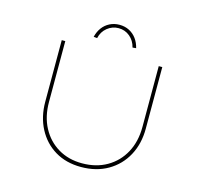

<svg xmlns="http://www.w3.org/2000/svg" viewBox="-123 -1013 1208 1153"><g transform="rotate(15 481.5 -436.5)"><path d="M477 6Q384 6 315 -35.5Q246 -77 207.5 -150.5Q169 -224 169 -318V-700H191V-322Q191 -231 227.5 -162.5Q264 -94 328.5 -55.5Q393 -17 477 -17Q565 -17 631.5 -55.5Q698 -94 735 -162.5Q772 -231 772 -322V-700H794V-317Q794 -223 754.5 -150Q715 -77 643.5 -35.5Q572 6 477 6ZM371 -767 349 -769Q357 -802 375 -826.5Q393 -851 420.5 -865Q448 -879 481 -879Q515 -879 542 -865Q569 -851 587 -826.5Q605 -802 613 -769L591 -767Q581 -808 551 -833Q521 -858 481 -858Q442 -858 411 -833Q380 -808 371 -767Z"/></g></svg>

Font: Lexend Peta Thin
Style: Regular
Weight: 250
Version: Version 1.007